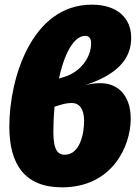

<svg xmlns="http://www.w3.org/2000/svg" viewBox="-20 -784 600 824"><path d="M411 -427C388 -427 375 -425 347 -419C510 -473 543 -552 543 -623C543 -703 487 -764 374 -764C115 -764 20 -445 20 -241C20 -79 86 20 246 20C462 20 541 -157 541 -274C541 -376 485 -427 411 -427ZM345 -630C364 -630 371 -618 371 -598C371 -537 325 -475 256 -454L233 -447C264 -588 311 -630 345 -630ZM258 -120C229 -120 209 -139 209 -217C209 -245 210 -281 214 -326L233 -332C252 -338 270 -342 288 -342C320 -342 341 -317 341 -265C341 -213 324 -120 258 -120Z"/></svg>

Font: Fira Sans Heavy
Style: Italic
Weight: 900
Italic angle: -8°
Designer: bBox Type GmbH & Carrois Corporate GbR & Edenspiekermann AG
Foundry: bBox Type GmbH & Carrois Corporate GbR & Edenspiekermann AG
Version: Version 4.301;PS 004.301;hotconv 1.0.88;makeotf.lib2.5.64775